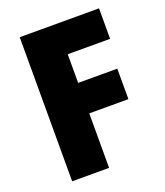

<svg xmlns="http://www.w3.org/2000/svg" viewBox="-133 -804 766 894"><g transform="rotate(-20 250.5 -357.0)"><path d="M253 0H70V-714H463V-563H253V-421H447V-270H253Z"/></g></svg>

Font: Noto Sans Lao UI SemCond Blk
Style: Regular
Weight: 900
Width: 4
Designer: Monotype Design Team
Foundry: Monotype Imaging Inc.
Version: Version 2.000; ttfautohint (v1.8.4.7-5d5b)